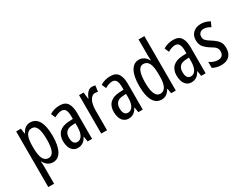

<svg xmlns="http://www.w3.org/2000/svg" viewBox="-90 -1421 2982 2322"><g transform="rotate(-30 1401.5 -260.0)"><path d="M263 -547Q340 -547 380.5 -477.5Q421 -408 421 -269Q421 -136 381.5 -63Q342 10 268 10Q229 10 197 -11.5Q165 -33 146 -72H142Q144 -51 145 -33Q146 -15 146 0V240H65V-537H131L141 -464H146Q168 -508 197.5 -527.5Q227 -547 263 -547ZM245 -477Q195 -477 170.5 -430.5Q146 -384 146 -285V-265Q146 -159 170.5 -110Q195 -61 246 -61Q293 -61 315.5 -111.5Q338 -162 338 -268Q338 -372 316.5 -424.5Q295 -477 245 -477Z M675 -547Q751 -547 783 -499Q815 -451 815 -362V0H753L741 -74H739Q697 10 616 10Q575 10 548 -12.5Q521 -35 508.5 -71.5Q496 -108 496 -150Q496 -230 542 -274Q588 -318 673 -322L734 -325V-360Q734 -422 717 -451Q700 -480 662 -480Q618 -480 561 -447L535 -508Q598 -547 675 -547ZM687 -263Q579 -257 579 -152Q579 -103 596 -79.5Q613 -56 644 -56Q686 -56 710.5 -97.5Q735 -139 735 -212V-266Z M1127 -547Q1151 -547 1173 -540L1161 -456Q1144 -463 1121 -463Q1093 -463 1070.5 -439Q1048 -415 1036 -374Q1024 -333 1024 -280V0H943V-537H1006L1017 -445H1022Q1039 -492 1065.5 -519.5Q1092 -547 1127 -547Z M1383 -547Q1459 -547 1491 -499Q1523 -451 1523 -362V0H1461L1449 -74H1447Q1405 10 1324 10Q1283 10 1256 -12.5Q1229 -35 1216.5 -71.5Q1204 -108 1204 -150Q1204 -230 1250 -274Q1296 -318 1381 -322L1442 -325V-360Q1442 -422 1425 -451Q1408 -480 1370 -480Q1326 -480 1269 -447L1243 -508Q1306 -547 1383 -547ZM1395 -263Q1287 -257 1287 -152Q1287 -103 1304 -79.5Q1321 -56 1352 -56Q1394 -56 1418.5 -97.5Q1443 -139 1443 -212V-266Z M1785 10Q1708 10 1668 -61Q1628 -132 1628 -268Q1628 -402 1668 -474.5Q1708 -547 1782 -547Q1819 -547 1850.5 -526.5Q1882 -506 1902 -468H1906Q1903 -513 1903 -542V-760H1984V0H1919L1908 -68H1903Q1881 -30 1852.5 -10Q1824 10 1785 10ZM1804 -59Q1903 -59 1903 -244V-274Q1903 -378 1879 -426.5Q1855 -475 1802 -475Q1755 -475 1733 -422Q1711 -369 1711 -268Q1711 -59 1804 -59Z M2261 -547Q2337 -547 2369 -499Q2401 -451 2401 -362V0H2339L2327 -74H2325Q2283 10 2202 10Q2161 10 2134 -12.5Q2107 -35 2094.5 -71.5Q2082 -108 2082 -150Q2082 -230 2128 -274Q2174 -318 2259 -322L2320 -325V-360Q2320 -422 2303 -451Q2286 -480 2248 -480Q2204 -480 2147 -447L2121 -508Q2184 -547 2261 -547ZM2273 -263Q2165 -257 2165 -152Q2165 -103 2182 -79.5Q2199 -56 2230 -56Q2272 -56 2296.5 -97.5Q2321 -139 2321 -212V-266Z M2771 -144Q2771 -70 2731 -30Q2691 10 2619 10Q2582 10 2551 1.5Q2520 -7 2497 -20V-104Q2519 -86 2551 -74.5Q2583 -63 2616 -63Q2651 -63 2671 -83.5Q2691 -104 2691 -141Q2691 -173 2672.5 -195Q2654 -217 2609 -242Q2559 -273 2528 -308.5Q2497 -344 2497 -406Q2497 -470 2538.5 -508.5Q2580 -547 2647 -547Q2714 -547 2770 -512L2740 -447Q2719 -461 2696 -469.5Q2673 -478 2648 -478Q2614 -478 2594.5 -459Q2575 -440 2575 -408Q2575 -376 2594 -356Q2613 -336 2660 -307Q2710 -276 2740.5 -241Q2771 -206 2771 -144Z"/></g></svg>

Font: Noto Sans Lao ExtraCondensed
Style: Regular
Weight: 400
Width: 2
Designer: Monotype Design Team
Foundry: Monotype Imaging Inc.
Version: Version 2.003; ttfautohint (v1.8.4.7-5d5b)